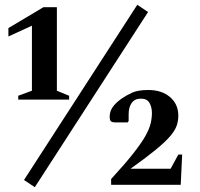

<svg xmlns="http://www.w3.org/2000/svg" viewBox="-20 -770 832 800"><path d="M56 -355V-371L113 -392V-663L15 -618V-653L161 -740H217V-392L268 -371V-355ZM80 -20 552 -750 597 -720 125 10ZM443 0V-24Q500 -86 534 -129Q568 -172 585 -202Q602 -232 607.5 -255Q613 -278 613 -299Q613 -323 603 -341Q593 -359 567 -359Q542 -359 529 -341.5Q516 -324 516 -294V-266L512 -260H459Q449 -260 443 -264Q437 -268 437 -284Q437 -304 448 -321.5Q459 -339 485 -358Q505 -372 529.5 -383.5Q554 -395 598 -395Q654 -395 688.5 -365.5Q723 -336 723 -288Q723 -266 716 -246Q709 -226 689 -202.5Q669 -179 629.5 -146.5Q590 -114 524 -67H691L723 -126H739L733 0Z"/></svg>

Font: Spectral SC
Style: Bold
Weight: 700
Designer: Jean-Baptiste Levee
Foundry: Production Type
Version: Version 2.001